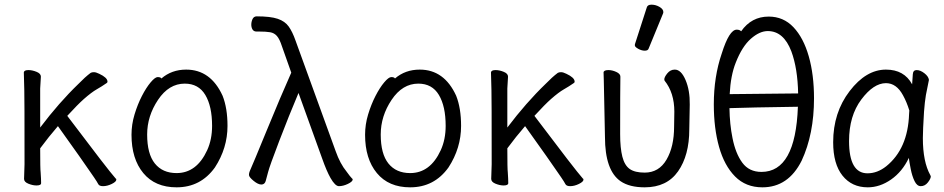

<svg xmlns="http://www.w3.org/2000/svg" viewBox="-20 -784 4040 822"><path d="M421 13Q405 13 400.5 4Q396 -5 383 -24L365 -50Q341 -86 228 -244Q189 -199 152 -149Q152 -60 154 -46Q156 -17 156 0Q156 10 136 10Q120 10 101.5 2.5Q83 -5 83 -18L85 -81Q85 -378 84 -398Q82 -454 82 -474Q83 -484 102 -484Q118 -484 136.5 -476.5Q155 -469 155 -456Q155 -446 152 -405Q152 -309 152 -238Q233 -345 315 -424Q344 -454 368 -472Q373 -475 382 -475Q391 -475 405 -468Q439 -452 440 -436Q441 -431 436 -428Q416 -414 394 -401.5Q372 -389 339 -360Q313 -337 268 -288Q443 -56 475 -20Q478 -19 478 -15Q478 -6 458.5 3.5Q439 13 421 13Z M736 18Q644 18 593.5 -43Q543 -104 543 -207Q543 -251 556 -294Q569 -337 587.5 -373Q606 -409 625 -431.5Q644 -454 655 -454Q668 -454 671 -448Q715 -486 777 -486Q882 -486 933 -374Q954 -321 954 -245Q954 -150 900 -67Q839 18 736 18ZM736 -43Q822 -43 867 -141Q888 -187 888 -245Q888 -329 859 -377.5Q830 -426 771 -426Q703 -426 656.5 -356.5Q610 -287 610 -208Q610 -125 643 -84Q676 -43 736 -43Z M1431 13Q1415 13 1395 -22Q1378 -52 1359 -106L1258 -386Q1217 -289 1175.5 -180.5Q1134 -72 1128 -48Q1122 -24 1117.5 -9Q1113 6 1099 6Q1085 6 1066 -9.5Q1047 -25 1046 -34Q1045 -43 1053 -60Q1061 -77 1121.5 -224.5Q1182 -372 1227 -473L1187 -586Q1177 -617 1165.5 -630Q1154 -643 1136.5 -646Q1119 -649 1089 -649H1078Q1059 -649 1056 -674Q1055 -688 1060.5 -701Q1066 -714 1079 -714Q1138 -714 1169 -703.5Q1200 -693 1216 -670.5Q1232 -648 1245 -611L1417 -137Q1436 -83 1464 -49Q1479 -28 1487 -20Q1490 -19 1490 -15Q1489 -6 1469 3.5Q1449 13 1431 13Z M1736 18Q1644 18 1593.5 -43Q1543 -104 1543 -207Q1543 -251 1556 -294Q1569 -337 1587.5 -373Q1606 -409 1625 -431.5Q1644 -454 1655 -454Q1668 -454 1671 -448Q1715 -486 1777 -486Q1882 -486 1933 -374Q1954 -321 1954 -245Q1954 -150 1900 -67Q1839 18 1736 18ZM1736 -43Q1822 -43 1867 -141Q1888 -187 1888 -245Q1888 -329 1859 -377.5Q1830 -426 1771 -426Q1703 -426 1656.5 -356.5Q1610 -287 1610 -208Q1610 -125 1643 -84Q1676 -43 1736 -43Z M2421 13Q2405 13 2400.5 4Q2396 -5 2383 -24L2365 -50Q2341 -86 2228 -244Q2189 -199 2152 -149Q2152 -60 2154 -46Q2156 -17 2156 0Q2156 10 2136 10Q2120 10 2101.5 2.5Q2083 -5 2083 -18L2085 -81Q2085 -378 2084 -398Q2082 -454 2082 -474Q2083 -484 2102 -484Q2118 -484 2136.5 -476.5Q2155 -469 2155 -456Q2155 -446 2152 -405Q2152 -309 2152 -238Q2233 -345 2315 -424Q2344 -454 2368 -472Q2373 -475 2382 -475Q2391 -475 2405 -468Q2439 -452 2440 -436Q2441 -431 2436 -428Q2416 -414 2394 -401.5Q2372 -389 2339 -360Q2313 -337 2268 -288Q2443 -56 2475 -20Q2478 -19 2478 -15Q2478 -6 2458.5 3.5Q2439 13 2421 13Z M2740 18Q2675 18 2637 -8Q2570 -54 2570 -198Q2566 -413 2565 -440L2564 -474Q2565 -484 2585 -484Q2601 -484 2618.5 -476Q2636 -468 2636 -456Q2635 -401 2635 -210Q2635 -150 2644.5 -113Q2654 -76 2676 -60.5Q2698 -45 2740 -45Q2801 -45 2833.5 -100.5Q2866 -156 2866 -242L2867 -306Q2867 -387 2825 -439L2824 -444Q2824 -454 2837 -470Q2850 -486 2869 -486Q2896 -486 2915 -441.5Q2934 -397 2933 -336Q2932 -278 2931 -230Q2931 -119 2883 -50.5Q2835 18 2740 18ZM2757 -576Q2754 -567 2740.5 -567Q2727 -567 2712.5 -575Q2698 -583 2698 -589.5Q2698 -596 2699 -597L2749 -752Q2752 -764 2769.5 -764Q2787 -764 2803.5 -754.5Q2820 -745 2820 -732Q2820 -729 2819 -727Z M3244 18Q3173 18 3127 -28.5Q3081 -75 3058.5 -155Q3036 -235 3036 -337Q3036 -456 3070 -555Q3102 -657 3134 -657Q3147 -657 3153 -650Q3197 -713 3271 -713Q3334 -713 3377 -667.5Q3420 -622 3442.5 -543Q3465 -464 3465 -363Q3465 -210 3412 -96Q3355 18 3244 18ZM3240 -48Q3386 -48 3396 -327Q3187 -324 3103 -321Q3104 -252 3116 -193Q3129 -127 3158 -87.5Q3187 -48 3240 -48ZM3104 -381Q3317 -383 3397 -384Q3395 -491 3368 -564Q3335 -651 3267 -651Q3232 -651 3194.5 -618Q3157 -585 3130 -516Q3108 -461 3104 -381Z M3695 18Q3627 18 3587 -32Q3547 -82 3547 -175Q3547 -302 3617.5 -394Q3688 -486 3773 -486Q3851 -486 3885 -423Q3887 -445 3888 -466Q3889 -484 3904.5 -484Q3920 -484 3937.5 -470.5Q3955 -457 3957 -442Q3952 -420 3944 -377Q3939 -347 3936 -306Q3931 -225 3931 -193Q3931 -91 3963 -34L3965 -29Q3965 -19 3952.5 -3Q3940 13 3922 13Q3906 13 3895.5 -8.5Q3885 -30 3879 -60.5Q3873 -91 3871 -108Q3843 -49 3795 -15.5Q3747 18 3695 18ZM3694 -42Q3736 -42 3774 -72Q3867 -147 3872 -296Q3872 -304 3873 -311Q3862 -347 3846 -376Q3818 -428 3773 -428Q3720 -428 3667.5 -358Q3615 -288 3615 -180Q3615 -42 3694 -42Z"/></svg>

Font: LXGW WenKai Mono Lite
Style: Regular
Weight: 400
Monospace: yes
Designer: LXGW / Fontworks Inc.
Foundry: LXGW / Fontworks Inc.
Version: Version 1.520; June 14, 2025